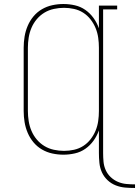

<svg xmlns="http://www.w3.org/2000/svg" viewBox="-20 -763 693 957"><path d="M653 174Q629 174 604.5 172Q580 170 557 161Q534 152 516 135Q498 118 488 96Q478 74 475.5 49Q473 24 473 0V-113Q463 -85 446 -61.5Q429 -38 405.5 -21.5Q382 -5 353.5 1.5Q325 8 296 8Q268 8 240.5 2Q213 -4 189 -18Q165 -32 147 -53.5Q129 -75 118 -101Q107 -127 102.5 -154.5Q98 -182 98 -210V-525Q98 -553 102.5 -580.5Q107 -608 118 -634Q129 -660 147 -681.5Q165 -703 189 -717Q213 -731 240.5 -737Q268 -743 296 -743Q325 -743 353.5 -736.5Q382 -730 405.5 -713.5Q429 -697 446 -673.5Q463 -650 473 -622V-735H564V-716H494V0Q494 22 496 43.5Q498 65 507 85Q516 105 532 120Q548 135 568 143.5Q588 152 610 154Q632 156 653 156ZM299 -11Q324 -11 349 -16.5Q374 -22 395 -35.5Q416 -49 431.5 -69Q447 -89 456.5 -112Q466 -135 469.5 -160Q473 -185 473 -210V-525Q473 -550 469.5 -575Q466 -600 456.5 -623Q447 -646 431.5 -666Q416 -686 395 -699.5Q374 -713 349 -718.5Q324 -724 299 -724Q274 -724 248.5 -718.5Q223 -713 201.5 -700Q180 -687 163.5 -667.5Q147 -648 137 -624.5Q127 -601 123 -575.5Q119 -550 119 -525V-210Q119 -185 123 -159.5Q127 -134 137 -110.5Q147 -87 163.5 -67.5Q180 -48 201.5 -35Q223 -22 248.5 -16.5Q274 -11 299 -11Z"/></svg>

Font: Iosevka Slab Thin Extended
Style: Regular
Weight: 100
Width: 7
Monospace: yes
Designer: Belleve Invis
Foundry: Belleve Invis
Version: Version 11.1.1; ttfautohint (v1.8.3)